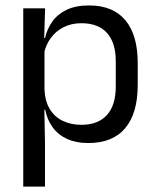

<svg xmlns="http://www.w3.org/2000/svg" viewBox="-20 -519 577 711"><path d="M306.5 10.7Q261.6 10.7 228.5 -4.5Q195.4 -19.7 175.1 -47.5Q154.7 -75.3 147.6 -112.3H120.8L144.7 -188.5Q146.5 -144.6 164.3 -115.3Q182.1 -86 212.5 -71.4Q242.9 -56.8 281.6 -56.8Q343.2 -56.8 375.9 -93Q408.7 -129.1 408.7 -198.7V-292Q408.7 -361 376.2 -397Q343.7 -433 281.3 -433Q244.7 -433 216 -418.6Q187.4 -404.2 168.8 -379.2Q150.2 -354.2 143.1 -321.8L123.1 -378.4H146.7Q154.4 -411.9 173.8 -439.2Q193.2 -466.5 226.8 -482.7Q260.4 -498.9 310 -498.9Q397.9 -498.9 444 -444.3Q490 -389.7 490 -285.4V-204.6Q490 -99.5 443.7 -44.4Q397.3 10.7 306.5 10.7ZM66.1 172V-488.2H147L143.4 -370.5L144.7 -345.7V-140L144.1 -123.4L146.6 13.3V172Z"/></svg>

Font: Anek Gurmukhi Medium
Style: Regular
Weight: 500
Designer: Sarang Kulkarni (Gurmukhi), Yesha Goshar (Latin)
Foundry: Ek Type
Version: Version 1.003